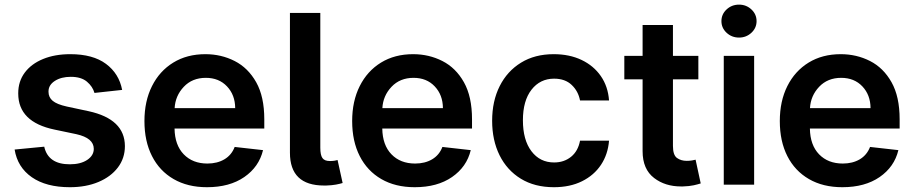

<svg xmlns="http://www.w3.org/2000/svg" viewBox="-20 -782 3872 813"><path d="M275.9 10.7Q175.4 10.7 114.7 -31.6Q54 -73.9 41.9 -148.8L167.3 -160.9Q183.9 -86.3 275.6 -86.3Q321.4 -86.3 349.3 -104.9Q377.1 -123.6 377.1 -151.6Q377.1 -197.4 303.6 -213.8L210.6 -233.3Q57.2 -265.3 57.2 -386V-387.1Q57.2 -437.5 84.9 -474.6Q112.6 -511.7 162.3 -532.1Q212 -552.6 277.7 -552.6Q373.6 -552.6 428.8 -511.5Q484 -470.5 497.2 -401.3L380 -388.5Q372.5 -415.5 348.2 -436.1Q323.9 -456.7 279.5 -456.7Q239.3 -456.7 212.4 -439.5Q185.4 -422.2 185.4 -394.9V-393.1Q185.4 -370 203.1 -355.1Q220.9 -340.2 262.4 -331L355.5 -311.1Q508.5 -277.7 508.9 -163.4Q508.9 -111.9 479 -72.6Q449.2 -33.4 396.7 -11.4Q344.1 10.7 275.9 10.7Z M856.5 10.7Q774.5 10.7 715 -23.8Q655.5 -58.2 623.6 -121.1Q591.6 -183.9 591.6 -269.5Q591.6 -353.7 623.6 -417.4Q655.5 -481.2 713.6 -516.9Q771.7 -552.6 849.8 -552.6Q916.9 -552.6 973.7 -523.6Q1030.5 -494.7 1064.8 -433.8Q1099.1 -372.9 1099.1 -277V-237.6H719.1Q720.2 -167.6 758 -128.6Q795.8 -89.5 858.3 -89.5Q899.9 -89.5 930.2 -107.4Q960.6 -125.4 973.7 -159.8L1093.8 -146.3Q1076.7 -75.3 1014.4 -32.3Q952.1 10.7 856.5 10.7ZM975.9 -324.2Q975.5 -380 941.2 -416.2Q907 -452.4 851.6 -452.4Q794 -452.4 758.2 -414.4Q722.3 -376.4 719.5 -324.2Z M1361.2 3.6H1352.3Q1207.7 3.6 1207.7 -135.3V-727.3H1336.3V-156.2Q1336.3 -125.7 1345.2 -112.9Q1354 -100.1 1377.1 -100.1H1378.2Q1391 -100.5 1397.7 -101.7Q1404.5 -103 1409.4 -104.4L1430.8 -7.1Q1419.7 -3.6 1402.7 -0.4Q1385.7 2.8 1361.2 3.6Z M1736.2 10.7Q1654.1 10.7 1594.6 -23.8Q1535.2 -58.2 1503.2 -121.1Q1471.2 -183.9 1471.2 -269.5Q1471.2 -353.7 1503.2 -417.4Q1535.2 -481.2 1593.2 -516.9Q1651.3 -552.6 1729.4 -552.6Q1796.5 -552.6 1853.3 -523.6Q1910.2 -494.7 1944.4 -433.8Q1978.7 -372.9 1978.7 -277V-237.6H1598.7Q1599.8 -167.6 1637.6 -128.6Q1675.4 -89.5 1737.9 -89.5Q1779.5 -89.5 1809.8 -107.4Q1840.2 -125.4 1853.3 -159.8L1973.4 -146.3Q1956.3 -75.3 1894 -32.3Q1831.7 10.7 1736.2 10.7ZM1855.5 -324.2Q1855.1 -380 1820.8 -416.2Q1786.6 -452.4 1731.2 -452.4Q1673.7 -452.4 1637.8 -414.4Q1601.9 -376.4 1599.1 -324.2Z M2325.3 10.7Q2244 10.7 2185.4 -25.2Q2126.8 -61.1 2095.3 -124.6Q2063.9 -188.2 2063.9 -270.6Q2063.9 -354 2095.9 -417.4Q2127.8 -480.8 2186.3 -516.7Q2244.7 -552.6 2324.6 -552.6Q2391.3 -552.6 2442.5 -528.2Q2493.6 -503.9 2524.1 -459.9Q2554.7 -415.8 2558.9 -356.5H2436.1Q2428.6 -396 2400.7 -422.4Q2372.9 -448.9 2326.3 -448.9Q2267 -448.9 2230.6 -402.2Q2194.2 -355.5 2194.2 -272.7Q2194.2 -189.3 2230.3 -141.7Q2266.3 -94.1 2326.3 -94.1Q2368.6 -94.1 2398.3 -118.3Q2427.9 -142.4 2436.1 -186.4H2558.9Q2554.3 -128.6 2524.9 -84.2Q2495.4 -39.8 2444.6 -14.6Q2393.8 10.7 2325.3 10.7Z M2871.4 7.5H2863.6Q2796.5 7.5 2750 -28.1Q2701 -65.3 2701 -141.7V-446H2623.6V-545.5H2701V-676.1H2829.5V-545.5H2937.1V-446H2829.5V-164.1Q2829.5 -125.4 2846.6 -113.1Q2863.6 -100.9 2887.8 -100.9Q2899.9 -100.9 2910 -102.6Q2920.1 -104.4 2925.4 -105.8L2947.1 -5.3Q2936.8 -1.8 2917.8 2.5Q2898.8 6.7 2871.4 7.5Z M3173.3 0H3044.7V-545.5H3173.3ZM3109.4 -622.9Q3078.5 -622.9 3056.6 -643.3Q3034.8 -663.7 3034.8 -692.5Q3034.8 -721.6 3056.6 -742Q3078.5 -762.4 3109.4 -762.4Q3139.9 -762.4 3161.8 -742Q3183.6 -721.6 3183.6 -692.5Q3183.6 -663.7 3161.8 -643.3Q3139.9 -622.9 3109.4 -622.9Z M3546.9 10.7Q3464.8 10.7 3405.4 -23.8Q3345.9 -58.2 3313.9 -121.1Q3282 -183.9 3282 -269.5Q3282 -353.7 3313.9 -417.4Q3345.9 -481.2 3403.9 -516.9Q3462 -552.6 3540.1 -552.6Q3607.2 -552.6 3664.1 -523.6Q3720.9 -494.7 3755.1 -433.8Q3789.4 -372.9 3789.4 -277V-237.6H3409.4Q3410.5 -167.6 3448.3 -128.6Q3486.2 -89.5 3548.7 -89.5Q3590.2 -89.5 3620.6 -107.4Q3650.9 -125.4 3664.1 -159.8L3784.1 -146.3Q3767 -75.3 3704.7 -32.3Q3642.4 10.7 3546.9 10.7ZM3666.2 -324.2Q3665.8 -380 3631.6 -416.2Q3597.3 -452.4 3541.9 -452.4Q3484.4 -452.4 3448.5 -414.4Q3412.6 -376.4 3409.8 -324.2Z"/></svg>

Font: Linik Sans SemiBold
Style: Regular
Weight: 600
Designer: Rasmus Andersson (font), Cristiano Sobral (main changes)
Foundry: rsms
Version: Version 3.018;June 1, 2022;FontCreator 14.0.0.2814 64-bit; t